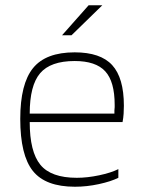

<svg xmlns="http://www.w3.org/2000/svg" viewBox="-20 -703 542 730"><path d="M430 -60V-27Q402 -13 356 -3Q310 7 265 7Q153 7 105 -53Q57 -113 57 -251Q57 -384 105.5 -444Q154 -504 264 -504Q362 -504 406.5 -455.5Q451 -407 451 -301Q451 -286 450 -270.5Q449 -255 446 -239H93Q93 -126 133.5 -76.5Q174 -27 272 -27Q312 -27 357 -36.5Q402 -46 430 -60ZM416 -304Q416 -393 380 -432Q344 -471 264 -471Q172 -471 132.5 -424.5Q93 -378 93 -271H415Q415 -273 415 -275.5Q415 -278 415 -283Q416 -291 416 -295.5Q416 -300 416 -304ZM317 -683H369L252 -569H216Z"/></svg>

Font: Blinker ExtraLight
Style: Regular
Weight: 200
Designer: Juergen Huber
Foundry: supertype
Version: Version 1.017;hotconv 1.0.117;makeotfexe 2.5.65602